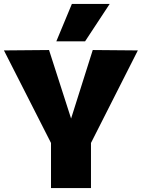

<svg xmlns="http://www.w3.org/2000/svg" viewBox="-22 -955 720 975"><path d="M237 0V-229L-2 -699L227 -701L339 -353L449 -701L678 -699L440 -229V0ZM264 -745 343 -935H535L410 -745Z"/></svg>

Font: Georama ExtraCondensed Thin ExtraBold
Style: Regular
Weight: 800
Version: Version 1.001